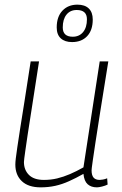

<svg xmlns="http://www.w3.org/2000/svg" viewBox="-20 -796 526 826"><path d="M155 10Q102 10 74 -16.5Q46 -43 46 -88Q46 -98 48 -115Q50 -132 54.5 -162.5Q59 -193 66.5 -241.5Q74 -290 85.5 -361Q97 -432 112 -532H148Q130 -415 118 -338.5Q106 -262 99 -216.5Q92 -171 89 -148Q86 -125 84.5 -115Q83 -105 83 -99Q83 -65 104.5 -43.5Q126 -22 169 -22Q199 -22 226 -28.5Q253 -35 281 -47Q309 -59 339 -76L409 -532H446Q425 -402 411.5 -317Q398 -232 390.5 -182Q383 -132 379.5 -108Q376 -84 375 -75Q374 -66 374 -63Q374 -42 382.5 -32Q391 -22 409 -22Q413 -22 422.5 -23.5Q432 -25 441 -29L443 -2Q433 3 419 6.5Q405 10 397 10Q372 10 357 -3.5Q342 -17 339 -48Q307 -30 277 -16.5Q247 -3 217.5 3.5Q188 10 155 10ZM290 -615Q259 -615 241.5 -631Q224 -647 224 -678Q224 -724 248.5 -750Q273 -776 313 -776Q345 -776 362 -759.5Q379 -743 379 -712Q379 -666 355 -640.5Q331 -615 290 -615ZM293 -638Q321 -638 337.5 -658Q354 -678 354 -713Q354 -753 310 -753Q282 -753 266 -733Q250 -713 250 -678Q250 -638 293 -638Z"/></svg>

Font: Georama ExtraCondensed Thin ExtraLight
Style: Italic
Weight: 250
Italic angle: -9°
Version: Version 1.001